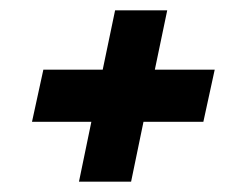

<svg xmlns="http://www.w3.org/2000/svg" viewBox="-20 -485 452 372"><path d="M157 -249H42L64 -350H179L203 -465H304L280 -350H396L374 -249H258L234 -133H133Z"/></svg>

Font: Prompt Medium
Style: Italic
Weight: 500
Italic angle: -12°
Designer: Katatrad Team
Foundry: CadsonDemak
Version: Version 1.001